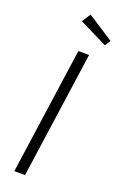

<svg xmlns="http://www.w3.org/2000/svg" viewBox="-168 -928 619 976"><g transform="rotate(20 141.5 -440.5)"><path d="M142.1 -880.9 283.2 -789.1 263.2 -758.8 111.8 -834ZM205.1 -685.1 107.9 0H49.8L147 -685.1Z"/></g></svg>

Font: Fira Sans Compressed Light
Style: Italic
Weight: 300
Width: 3
Italic angle: -8°
Designer: Carrois Corporate & Edenspiekermann AG
Foundry: Carrois Corporate GbR & Edenspiekermann AG
Version: Version 4.203;PS 004.203;hotconv 1.0.88;makeotf.lib2.5.64775